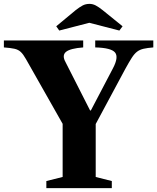

<svg xmlns="http://www.w3.org/2000/svg" viewBox="-38 -970 810 990"><path d="M201 0V-36.5L285 -57.5V-331.5L96 -665Q82 -690 69.2 -702Q56.5 -714 36.8 -718.5Q17 -723 -18 -725.5V-761.5H391V-725.5Q324 -720.5 302.2 -702.5Q280.5 -684.5 300 -649.5L426.5 -400.5H430.5L544 -617Q575 -675.5 555 -699.5Q535 -723.5 453 -725.5V-761.5H752.5V-725.5Q721.5 -723 702 -718.5Q682.5 -714 668.8 -703.5Q655 -693 641.5 -672Q628 -651 608.5 -615.5L455.5 -330.5V-57.5L538.5 -36.5V0ZM267.5 -812.5 252 -834.5 352 -917.5Q372.5 -933.5 388.2 -941.8Q404 -950 423.5 -950Q440 -950 455.8 -941.8Q471.5 -933.5 491.5 -917.5L594 -834.5L577.5 -812.5L422.5 -852.5Z"/></svg>

Font: Libre Caslon Text
Style: Bold
Weight: 700
Designer: Pablo Impallari, Rodrigo Fuenzalida, Katja Schimmel
Foundry: Pablo Impallari, Rodrigo Fuenzalida
Version: Version 2.000